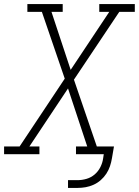

<svg xmlns="http://www.w3.org/2000/svg" viewBox="-35 -755 680 940"><path d="M298 165V127H345Q367 127 389 120.5Q411 114 428.5 99Q446 84 456.5 63Q467 42 470 20L473 0H337V-38H392L298 -322L109 -38H158V0H-15V-38H61L282 -370L170 -697H99V-735H272V-697H217L311 -413L500 -697H451V-735H625V-697H549L327 -365L439 -38H523L513 20Q510 39 503.5 58.5Q497 78 485.5 95.5Q474 113 458 127Q442 141 423 149.5Q404 158 384.5 161.5Q365 165 345 165Z"/></svg>

Font: Iosevka Etoile XLtObl
Style: Regular
Weight: 200
Italic angle: -9°
Designer: Belleve Invis
Foundry: Belleve Invis
Version: Version 15.5.2; ttfautohint (v1.8.4)